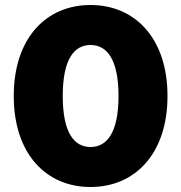

<svg xmlns="http://www.w3.org/2000/svg" viewBox="-20 -734 725 768"><path d="M342 14C520 14 650 -119 650 -350C650 -581 520 -714 342 -714C164 -714 35 -581 35 -350C35 -119 164 14 342 14ZM342 -146C277 -146 231 -202 231 -350C231 -498 277 -554 342 -554C407 -554 454 -498 454 -350C454 -202 407 -146 342 -146Z"/></svg>

Font: Montserrat-Alt1 ExtBd
Style: Regular
Weight: 800
Designer: Differentunic
Foundry: Differentunic
Version: Version 7.222